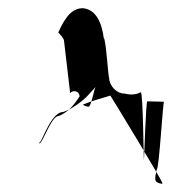

<svg xmlns="http://www.w3.org/2000/svg" viewBox="-20 -467 472 468"><path d="M74 -128C74 -86 102 -184 122 -184C148 -193 164 -217 174 -232C174 -236 171 -242 169 -242C164 -246 156 -246 151 -240L136 -368C136 -373 124 -386 122 -388C141 -430 158 -447 182 -447C214 -444 228 -412 233 -374C238 -374 244 -276 246 -278C246 -258 264 -239 283 -239C296 -236 309 -235 323 -242C329 -246 330 -65 331 -78C331 -78 336 -223 339 -220L380 -219C377 -222 368 -54 362 -54C357 -30 354 -22 375 -19L376 -20C378 -23 252 -230 249 -234C224 -226 206 -222 182 -212C184 -210 190 -207 196 -207C202 -207 210 -252 213 -255L192 -232C176 -216 152 -200 134 -194C98 -194 74 -88 74 -128Z"/></svg>

Font: Zinc
Style: Regular
Weight: 400
Version: Version 1